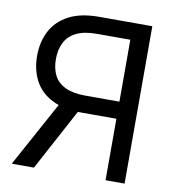

<svg xmlns="http://www.w3.org/2000/svg" viewBox="-82 -801 803 874"><g transform="rotate(10 320.0 -364.0)"><path d="M551.8 0H463.9V-649.4H308.6Q250 -649.4 214.1 -631.3Q178.2 -613.3 161.9 -580.6Q145.5 -547.9 145.5 -503.9Q145.5 -460.4 161.6 -429Q177.7 -397.5 213.6 -380.4Q249.5 -363.3 307.6 -363.3H502.9V-284.2H304.7Q220.2 -284.2 165.5 -312.3Q110.8 -340.3 84.7 -390.1Q58.6 -439.9 58.6 -503.9Q58.6 -568.4 85 -618.9Q111.3 -669.4 166 -698.5Q220.7 -727.5 305.7 -727.5H551.8ZM132.8 0H30.3L209 -327.1H308.6Z"/></g></svg>

Font: Inter
Style: Regular
Weight: 400
Designer: Rasmus Andersson
Foundry: rsms
Version: Version 4.000;git-8c9346024